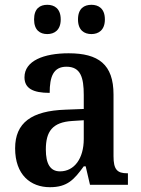

<svg xmlns="http://www.w3.org/2000/svg" viewBox="-20 -770 587 800"><path d="M361 -628C390 -628 417 -644 417 -689C417 -735 390 -750 361 -750C331 -750 305 -735 305 -689C305 -644 331 -628 361 -628ZM177 -628C206 -628 233 -644 233 -689C233 -735 206 -750 177 -750C147 -750 122 -735 122 -689C122 -644 147 -628 177 -628ZM188 10C261 10 289 -22 329 -77H337L355 0H513V-48H510C468 -48 453 -64 453 -119V-376C453 -502 390 -548 266 -548C163 -548 82 -517 82 -448C82 -402 117 -383 187 -383C187 -450 202 -492 257 -492C316 -492 329 -447 329 -374V-316L252 -313C112 -308 43 -259 43 -152C43 -42 107 10 188 10ZM230 -56C189 -56 171 -88 171 -147C171 -222 198 -261 282 -266L329 -269V-191C329 -110 290 -56 230 -56Z"/></svg>

Font: Noto Serif Khmer SemiCondensed SemiBold
Style: Regular
Weight: 600
Width: 4
Designer: Danh Hong and the Monotype Design Team
Foundry: Monotype Imaging Inc.
Version: Version 2.004